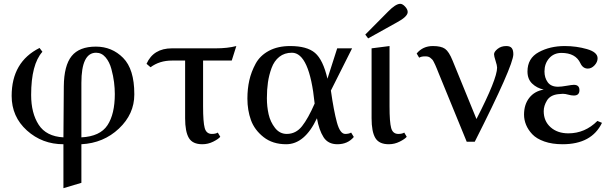

<svg xmlns="http://www.w3.org/2000/svg" viewBox="-20 -743 3212 1005"><path d="M202 -472Q143 -406 143 -246Q143 -151 182.5 -90Q222 -29 312 -24Q312 -109 314 -291Q315 -400 355 -449.5Q395 -499 482 -499Q566 -499 624.5 -440Q683 -381 683 -251V-248Q683 -146 602.5 -70Q522 6 406 12V214L312 242V12Q201 12 121 -60Q41 -132 41 -241Q41 -419 187 -492ZM581 -251Q581 -280 577 -312.5Q573 -345 563 -382Q553 -419 532.5 -443Q512 -467 483 -467Q406 -467 406 -309V-24Q504 -29 542.5 -87.5Q581 -146 581 -251Z M880 -426Q815 -426 768 -391L747 -409Q783 -490 880 -490H1109Q1171 -490 1217 -502L1193 -426H1043V-186Q1043 -104 1051.5 -73Q1060 -42 1089 -42Q1109 -42 1120 -49L1133 -27Q1123 -15 1096 -1.5Q1069 12 1039 12Q988 12 968.5 -21Q949 -54 949 -124V-426Z M1712 -269Q1727 -163 1743.5 -102.5Q1760 -42 1787 -42Q1806 -42 1818 -49L1832 -26Q1800 12 1746 12Q1697 12 1673.5 -25Q1650 -62 1639 -124Q1575 12 1478 12Q1407 12 1359.5 -25.5Q1312 -63 1293.5 -114.5Q1275 -166 1275 -227Q1275 -278 1285 -322.5Q1295 -367 1318 -409.5Q1341 -452 1387.5 -477Q1434 -502 1499 -502Q1587 -502 1629 -466Q1671 -430 1694 -331L1745 -490H1823ZM1627 -201Q1600 -467 1508 -467Q1469 -467 1442 -445.5Q1415 -424 1401.5 -387Q1388 -350 1382.5 -312Q1377 -274 1377 -229Q1377 -185 1386 -145Q1395 -105 1419.5 -73.5Q1444 -42 1481 -42Q1529 -42 1561 -82.5Q1593 -123 1627 -201Z M1925 -124V-490L2019 -502V-186Q2019 -104 2027.5 -73Q2036 -42 2065 -42Q2085 -42 2096 -49L2109 -27Q2099 -15 2072 -1.5Q2045 12 2015 12Q1964 12 1944.5 -21Q1925 -54 1925 -124ZM1892 -562 2011 -682Q2051 -723 2075 -723Q2087 -723 2100.5 -708.5Q2114 -694 2114 -680Q2114 -656 2058 -626L1907 -542Z M2667 -459Q2667 -400 2465 -1H2423L2276 -360Q2273 -368 2267 -382.5Q2261 -397 2258.5 -402.5Q2256 -408 2251 -418Q2246 -428 2242.5 -431.5Q2239 -435 2233 -440Q2227 -445 2220.5 -446.5Q2214 -448 2205 -448Q2185 -448 2174 -441L2161 -463Q2193 -502 2246 -502Q2289 -502 2309.5 -487.5Q2330 -473 2349 -426L2474 -120Q2582 -330 2582 -389Q2582 -400 2574 -424.5Q2566 -449 2566 -459Q2566 -472 2584.5 -487Q2603 -502 2630 -502Q2650 -502 2658.5 -491.5Q2667 -481 2667 -459Z M2919 -466Q2879 -466 2854.5 -438Q2830 -410 2830 -369Q2830 -336 2847 -312.5Q2864 -289 2901 -289Q2918 -289 2946 -294Q2974 -299 2984 -299Q3013 -299 3013 -271Q3013 -243 2984 -243Q2970 -243 2954.5 -247.5Q2939 -252 2926 -252Q2921 -252 2901 -250Q2860 -245 2843 -217Q2826 -189 2826 -161Q2826 -109 2862 -77Q2898 -45 2955 -45Q3042 -45 3107 -110L3131 -100Q3077 12 2925 12Q2870 12 2829 -2.5Q2788 -17 2766 -40.5Q2744 -64 2733.5 -90Q2723 -116 2723 -143Q2723 -196 2750.5 -231Q2778 -266 2826 -274Q2790 -282 2765.5 -305.5Q2741 -329 2741 -369Q2741 -438 2800 -470Q2859 -502 2936 -502Q2997 -502 3052.5 -486Q3108 -470 3108 -438Q3108 -418 3092 -401Q3076 -384 3057 -384Q3031 -384 3018 -412Q2993 -466 2919 -466Z"/></svg>

Font: Linguistics Pro
Style: Regular
Weight: 400
Designer: Stefan Peev, Context Ltd
Foundry: Stefan Peev, Context Ltd
Version: Version 001.000